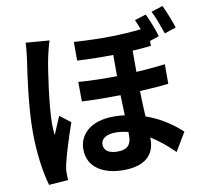

<svg xmlns="http://www.w3.org/2000/svg" viewBox="-94 -945 1189 1113"><g transform="rotate(-10 500.0 -388.5)"><path d="M254 -759 115 -770C114 -738 109 -699 106 -673C94 -596 66 -406 66 -255C66 -119 85 -5 106 65L219 57C218 42 218 26 218 15C217 4 220 -17 223 -31C235 -86 267 -188 296 -270L233 -319C219 -286 202 -248 188 -213C185 -234 184 -262 184 -281C184 -381 215 -603 230 -669C234 -687 246 -738 254 -759ZM933 -842 865 -820C885 -781 904 -727 919 -683L987 -706C975 -744 952 -803 933 -842ZM612 -157V-133C612 -85 591 -56 530 -56C482 -56 451 -75 451 -111C451 -144 482 -167 538 -167C562 -167 587 -163 612 -157ZM829 -810 762 -789C770 -771 778 -751 786 -731C679 -719 553 -715 391 -726V-616C469 -612 540 -611 603 -612V-487C530 -486 454 -487 376 -493L377 -378C454 -374 531 -374 604 -375L608 -256C587 -259 565 -260 542 -260C407 -260 337 -190 337 -103C337 5 430 56 546 56C676 56 731 -4 731 -92V-104C779 -74 825 -36 867 6L932 -103C893 -138 825 -194 725 -229C723 -275 720 -325 719 -379C781 -382 839 -386 888 -392V-507C836 -501 779 -495 718 -492V-617C757 -619 793 -622 827 -626V-655L882 -673C871 -712 848 -770 829 -810Z"/></g></svg>

Font: Source Han Sans KR
Style: Bold
Weight: 700
Designer: Ryoko NISHIZUKA 西塚涼子 (kana, bopomofo & ideographs); Paul D. Hunt (Latin, Greek & Cyrillic); Sandoll Communications 산돌커뮤니
Foundry: Adobe
Version: Version 2.004;hotconv 1.0.118;makeotfexe 2.5.65603